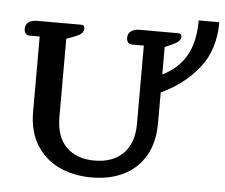

<svg xmlns="http://www.w3.org/2000/svg" viewBox="-54 -825 1057 900"><g transform="rotate(5 475.0 -374.5)"><path d="M109 -268V-623H61Q49 -623 42.5 -631Q36 -639 36 -653Q36 -674 51 -684.5Q66 -695 91 -695H297Q307 -695 310.5 -690.5Q314 -686 314 -678Q314 -665 305 -656Q296 -647 276 -639L234 -623V-255Q234 -163 282 -114.5Q330 -66 415 -66Q501 -66 550 -115Q599 -164 599 -255V-623H543Q531 -623 524.5 -631Q518 -639 518 -653Q518 -674 533 -684.5Q548 -695 573 -695H755Q771 -695 771 -678Q771 -657 729 -639L697 -625V-496Q770 -531 807.5 -596Q845 -661 845 -763H942Q942 -634 874 -548Q806 -462 697 -411V-268Q697 -176 660.5 -113Q624 -50 559 -18Q494 14 409 14Q322 14 254 -18.5Q186 -51 147.5 -114.5Q109 -178 109 -268Z"/></g></svg>

Font: MaitreeSemiBold
Style: Regular
Weight: 600
Designer: CadsonDemak Team
Foundry: CadsonDemak
Version: Version 1.000